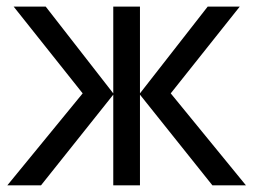

<svg xmlns="http://www.w3.org/2000/svg" viewBox="-20 -556 760 576"><path d="M319.8 -275.9V-536.1H399.9V-275.9L603 -536.1H699.2L492.2 -275.9L717.8 0H617.2L399.9 -272V0H319.8V-272L103 0H2L228 -275.9L21 -536.1H117.2Z"/></svg>

Font: Droid Sans
Style: Regular
Weight: 400
Foundry: Ascender Corporation
Version: Version 1.00 build 114